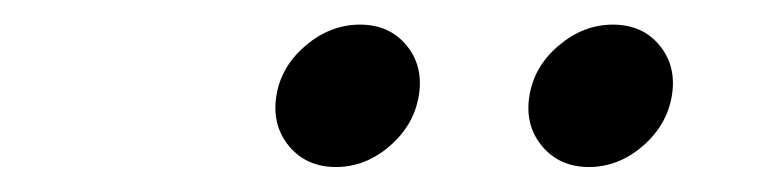

<svg xmlns="http://www.w3.org/2000/svg" viewBox="-20 -771 631 156"><path d="M458.5 -635.3Q434.6 -635.3 420.4 -652.3Q406.2 -669.4 410.2 -693.4Q414.1 -717.3 434.1 -734.1Q454.1 -751 478 -751Q502 -751 515.9 -734.1Q529.8 -717.3 525.9 -693.4Q522 -669.4 502.2 -652.3Q482.4 -635.3 458.5 -635.3ZM252.9 -635.3Q229 -635.3 214.8 -652.3Q200.7 -669.4 204.6 -693.4Q208.5 -717.3 228.5 -734.1Q248.5 -751 272.5 -751Q296.4 -751 310.3 -734.1Q324.2 -717.3 320.3 -693.4Q316.4 -669.4 296.6 -652.3Q276.9 -635.3 252.9 -635.3Z"/></svg>

Font: Adwaita Sans
Style: Italic
Weight: 400
Italic angle: -9.39999°
Designer: Rasmus Andersson
Foundry: rsms
Version: Version 4.001;git-9221beed3